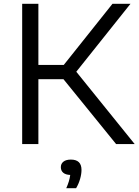

<svg xmlns="http://www.w3.org/2000/svg" viewBox="-20 -760 731 1013"><path d="M592.5 0 315 -342H182.5V0H97V-740H182.5V-417.5H316.5L573.5 -740H668.5L382.5 -381.5L690.5 0ZM410 136.5Q410 158.5 402.5 184.5Q395 210.5 381.5 233H329.5Q346.5 196 350.5 163Q326 162 313.5 151.2Q301 140.5 301 122Q301 103.5 314.8 92.8Q328.5 82 354 82Q410 82 410 136.5Z"/></svg>

Font: Encode Sans Expanded
Style: Regular
Weight: 400
Width: 7
Designer: Multiple Designers
Foundry: Impallari Type
Version: Version 2.000